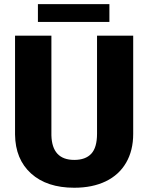

<svg xmlns="http://www.w3.org/2000/svg" viewBox="-20 -880 705 910"><path d="M611.3 -710.9V-245.6Q611.3 -166.5 577.6 -108.6Q543.9 -50.8 481 -20.5Q418 9.8 332 9.8Q202.1 9.8 127.4 -57.6Q52.7 -125 51.3 -242.2V-710.9H223.6V-238.8Q226.6 -122.1 332 -122.1Q385.3 -122.1 412.6 -151.4Q439.9 -180.7 439.9 -246.6V-710.9ZM498.5 -775.9H159.7V-860.4H498.5Z"/></svg>

Font: Sadagaat-English
Style: Regular
Weight: 900
Designer: Ahmed alsheikh
Foundry: Ahmed alsheikh Design
Version: Version 2.137;January 17, 2018;FontCreator 11.0.0.2408 64-bi